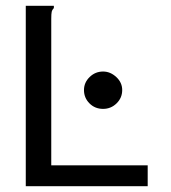

<svg xmlns="http://www.w3.org/2000/svg" viewBox="-20 -643 590 663"><path d="M69 -623H166V-615Q160 -609 158.5 -602Q157 -595 157 -578V-72H490V0H69ZM336 -267Q308 -267 289 -286Q270 -305 270 -332Q270 -358 289.5 -377Q309 -396 336 -396Q361 -396 381.5 -377Q402 -358 402 -332Q402 -305 382.5 -286Q363 -267 336 -267Z"/></svg>

Font: Inconsolata SemiExpanded Medium
Style: Regular
Weight: 500
Width: 6
Monospace: yes
Designer: Raph Levien, Cyreal, Brenton Simpson
Foundry: Raph Levien, Cyreal, Google
Version: Version 3.001; ttfautohint (v1.8.2.53-6de2)